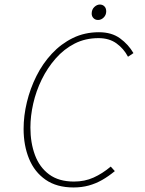

<svg xmlns="http://www.w3.org/2000/svg" viewBox="-20 -814 640 846"><path d="M304 12Q230 12 181 -22Q132 -56 108 -114.5Q84 -173 84 -246Q84 -304 98.5 -364Q113 -424 140.5 -479Q168 -534 208.5 -577.5Q249 -621 301 -646.5Q353 -672 416 -672Q472 -672 509 -645Q546 -618 568 -580L544 -564Q525 -600 493 -623Q461 -646 414 -646Q356 -646 309 -622Q262 -598 225.5 -556.5Q189 -515 164 -464Q139 -413 126.5 -358Q114 -303 114 -252Q114 -185 134 -131Q154 -77 196.5 -45.5Q239 -14 306 -14Q353 -14 392 -31.5Q431 -49 468 -80L486 -60Q458 -37 430 -21Q402 -5 371 3.5Q340 12 304 12ZM412 -726Q400 -726 392 -734Q384 -742 384 -754Q384 -772 395.5 -783Q407 -794 420 -794Q432 -794 440 -786Q448 -778 448 -764Q448 -748 437 -737Q426 -726 412 -726Z"/></svg>

Font: SourceCodeVF
Style: Italic
Weight: 200
Italic angle: -11°
Monospace: yes
Designer: Paul D. Hunt, Teo Tuominen
Foundry: Adobe
Version: Version 1.026;hotconv 1.1.0;makeotfexe 2.6.0